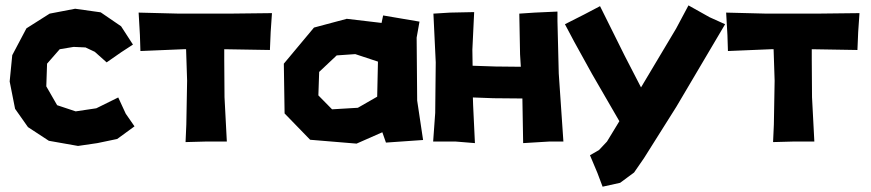

<svg xmlns="http://www.w3.org/2000/svg" viewBox="-20 -536 3299 727"><path d="M483.4 -367.2 438.5 -436.5 361.3 -489.3 264.6 -502.9 168 -484.4 80.1 -428.7 26.4 -327.1 16.6 -227.5 37.1 -124 85.9 -54.7 165 -2.9 275.4 16.6 348.6 5.9 423.8 -9.8 489.3 -57.6 456.1 -105.5 427.7 -167 344.7 -126 266.6 -114.3 196.3 -137.7 155.3 -209 158.2 -294.9 206.1 -349.6 258.8 -358.4 303.7 -356.4 338.9 -339.8 383.8 -299.8 438.5 -337.9Z M504.9 -488.3 509.8 -403.3 511.7 -342.8 674.8 -349.6H684.6L688.5 -230.5L685.5 -64.5L682.6 2L756.8 0H838.9L830.1 -168L829.1 -310.5V-349.6L1002 -346.7L1004.9 -415L1009.8 -486.3L844.7 -484.4H659.2Z M1254.9 -326.2 1325.2 -331.1 1411.1 -302.7 1408.2 -169.9 1335 -127.9 1237.3 -122.1 1185.5 -174.8 1188.5 -263.7ZM1424.8 -449.2 1293 -464.8 1168.9 -431.6 1054.7 -294.9 1057.6 -106.4 1154.3 -6.8 1330.1 7.8 1427.7 -35.2 1441.4 3.9 1582 -5.9 1559.6 -155.3 1557.6 -393.6 1568.4 -454.1 1430.7 -477.5Z M1621.1 -484.4 1629.9 -299.8 1627.9 -108.4 1620.1 0H1706.1L1778.3 5.9L1771.5 -136.7L1770.5 -167L1848.6 -164.1L1958 -163.1L1960.9 5.9L2058.6 0H2113.3L2095.7 -257.8L2090.8 -456.1V-492.2L2004.9 -488.3L1946.3 -484.4L1949.2 -330.1L1952.1 -283.2L1856.4 -284.2L1769.5 -287.1L1768.6 -347.7L1775.4 -490.2L1684.6 -488.3Z M2119.1 -444.3 2154.3 -377.9 2221.7 -255.9 2325.2 -77.1 2278.3 0 2248 32.2 2213.9 51.8 2242.2 119.1 2261.7 170.9 2328.1 156.2 2380.9 117.2 2418 63.5 2541 -131.8 2725.6 -444.3 2667 -470.7 2586.9 -515.6 2540 -427.7 2407.2 -205.1 2345.7 -324.2 2252 -512.7 2192.4 -481.4Z M2729.5 -488.3 2734.4 -403.3 2736.3 -342.8 2899.4 -349.6H2909.2L2913.1 -230.5L2910.2 -64.5L2907.2 2L2981.4 0H3063.5L3054.7 -168L3053.7 -310.5V-349.6L3226.6 -346.7L3229.5 -415L3234.4 -486.3L3069.3 -484.4H2883.8Z"/></svg>

Font: MaokenAssortedSans-TC
Style: Regular
Weight: 500
Version: Version 0.83